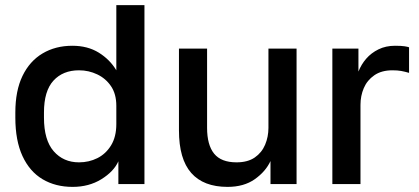

<svg xmlns="http://www.w3.org/2000/svg" viewBox="-20 -720 1640 751"><path d="M264 11Q197 11 146.5 -19Q96 -49 68 -109.5Q40 -170 40 -260V-280Q40 -365 68 -423Q96 -481 146.5 -511Q197 -541 263 -541Q323 -541 366.5 -514Q410 -487 435 -445V-700H545V0H443V-89Q425 -49 376.5 -19Q328 11 264 11ZM289 -85Q328 -85 361 -101.5Q394 -118 414.5 -151.5Q435 -185 435 -235V-306Q435 -352 414.5 -382.5Q394 -413 360.5 -429Q327 -445 289 -445Q226 -445 189 -404.5Q152 -364 152 -280V-260Q152 -172 190 -128.5Q228 -85 289 -85Z M870 11Q776 11 728 -43.5Q680 -98 680 -210V-530H790V-220Q790 -153 817.5 -119Q845 -85 905 -85Q949 -85 976.5 -104Q1004 -123 1017 -154Q1030 -185 1030 -220V-530H1140V0H1038V-90Q1019 -49 976.5 -19Q934 11 870 11Z M1280 0V-530H1382V-440Q1393 -468 1412.5 -490.5Q1432 -513 1460.5 -527Q1489 -541 1525 -541Q1550 -541 1562.5 -539Q1575 -537 1580 -535V-435Q1563 -440 1549 -442.5Q1535 -445 1515 -445Q1472 -445 1444 -425.5Q1416 -406 1403 -375.5Q1390 -345 1390 -310V0Z"/></svg>

Font: Golos Text Medium
Style: Regular
Weight: 500
Designer: A.Korolkova, Vitaly Kuzmin
Foundry: ParaType Ltd
Version: Version 2.004